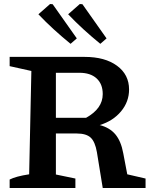

<svg xmlns="http://www.w3.org/2000/svg" viewBox="-20 -935 750 955"><path d="M613 -68 704 -47V0H491L462 -178Q453 -230 431 -250.5Q409 -271 362 -271H258V-67L355 -47V0H28V-42Q59 -58 125 -68L136 -582L28 -606V-652H401Q502 -652 562 -608Q622 -564 622 -490Q622 -429 582 -381Q542 -333 476 -313Q526 -300 554 -266.5Q582 -233 593 -173ZM375 -573H258V-349H408Q491 -395 491 -467Q491 -517 460.5 -545Q430 -573 375 -573ZM331 -717Q288 -752 248 -788.5Q208 -825 171 -864L229 -915L242 -914L362 -744ZM479 -717Q436 -752 396 -788.5Q356 -825 319 -864L377 -915L390 -914L510 -744Z"/></svg>

Font: Piazzolla SC SemiBold
Style: Regular
Weight: 600
Designer: Juan Pablo del Peral
Foundry: Huerta Tipografica
Version: Version 1.330